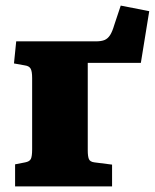

<svg xmlns="http://www.w3.org/2000/svg" viewBox="-20 -667 554 687"><path d="M34 0V-79L70 -86Q86 -89 90.5 -98.5Q95 -108 95 -133V-388Q95 -412 89.5 -421.5Q84 -431 69 -433L30 -440L38 -519H322Q343 -519 354.5 -524Q366 -529 374 -541.5Q382 -554 389 -578L412 -647L514 -627L484 -442H294V-129Q294 -108 298 -98Q302 -88 318 -86L381 -78V0Z"/></svg>

Font: Literata 18pt ExtraBold
Style: Regular
Weight: 800
Designer: Latin by Veronika Burian and Jose Scaglione. Greek by Irene Vlachou. Cyrillic by Vera Evstafieva.
Foundry: TypeTogether
Version: Version 3.103;gftools[0.9.29]